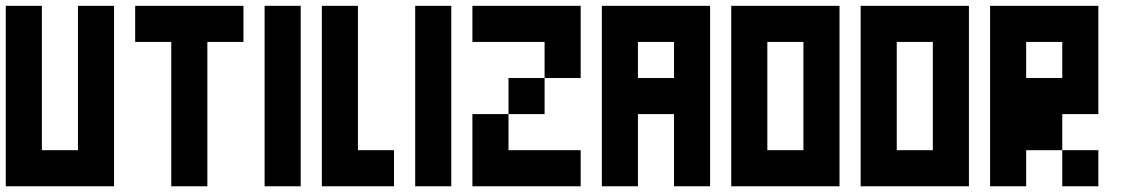

<svg xmlns="http://www.w3.org/2000/svg" viewBox="-20 -445 3897 665"><path d="M0 200.2V-424.8H125V75.2H250V-424.8H375V200.2Z M573.2 200.2V-299.8H448.2V-424.8H823.2V-299.8H698.2V200.2Z M896.5 200.2V-424.8H1021.5V200.2Z M1094.7 200.2V-424.8H1219.7V75.2H1344.7V200.2Z M1418 200.2V-424.8H1543V200.2Z M1616.2 200.2V-49.8H1741.2V75.2H1991.2V200.2ZM1741.2 -49.8V-174.8H1866.2V-49.8ZM1866.2 -174.8V-299.8H1616.2V-424.8H1991.2V-174.8Z M2314.5 -174.8V-299.8H2189.5V-174.8ZM2064.5 200.2V-424.8H2439.5V200.2H2314.5V-49.8H2189.5V200.2Z M2762.7 75.2V-299.8H2637.7V75.2ZM2512.7 200.2V-424.8H2887.7V200.2Z M3210.9 75.2V-299.8H3085.9V75.2ZM2960.9 200.2V-424.8H3335.9V200.2Z M3659.2 200.2V75.2H3784.2V200.2ZM3659.2 -174.8V-299.8H3534.2V-174.8ZM3409.2 200.2V-424.8H3784.2V-49.8H3659.2V75.2H3534.2V200.2Z"/></svg>

Font: Ishtika
Style: Block
Weight: 400
Designer: Kailash Nadh
Version: Version 2.3